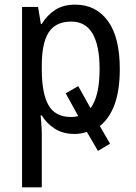

<svg xmlns="http://www.w3.org/2000/svg" viewBox="-20 -567 584 827"><path d="M409 -269Q409 -153 370 -101L317 -196L263 -165L317 -67Q303 -63 285 -63Q216 -64 188 -115.5Q160 -167 160 -267V-286Q160 -382 190 -428Q220 -474 287 -474Q409 -474 409 -269ZM354 1 402 83 454 52 410 -24Q496 -93 496 -269Q496 -407 444.5 -477Q393 -547 304 -547Q253 -547 218 -524.5Q183 -502 160 -464H156L144 -537H75V240H160V10Q160 -7 158 -33.5Q156 -60 155 -70H160Q180 -36 215.5 -13Q251 10 301 10Q330 10 354 1Z"/></svg>

Font: Noto Sans UI SemiCondensed
Style: Regular
Weight: 400
Width: 4
Designer: Monotype Design Team
Foundry: Monotype Imaging Inc.
Version: 1.001